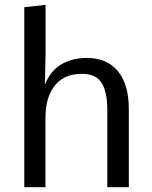

<svg xmlns="http://www.w3.org/2000/svg" viewBox="-20 -782 633 802"><path d="M81.5 0V-752L170.4 -761.7V-560.1L167.5 -429.7Q194.8 -491.7 240.7 -515.9Q286.6 -540 341.8 -540Q427.2 -540 472.7 -484.4Q518.1 -428.7 518.1 -327.1V0H428.2V-322.8Q428.2 -398.4 404.3 -436Q380.4 -473.6 323.7 -473.6Q279.8 -473.6 250.2 -458.3Q220.7 -442.9 202.9 -416.7Q185.1 -390.6 177.5 -358.2Q169.9 -325.7 169.9 -291V0Z"/></svg>

Font: Comme
Style: Regular
Weight: 400
Designer: Vernon Adams
Foundry: Vernon Adams
Version: Version 1.000;gftools[0.9.27]